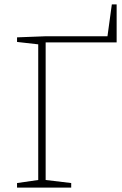

<svg xmlns="http://www.w3.org/2000/svg" viewBox="-20 -859 560 879"><path d="M514 -839V-665H189V-35L306 -21V0H58V-21L155 -35V-656L58 -667V-688L189 -693H472L492 -839Z"/></svg>

Font: Bitter Pro ExtraLight
Style: Regular
Weight: 275
Designer: Sol Matas, and Bitter project Authors
Foundry: Sol Matas
Version: Version 1.010